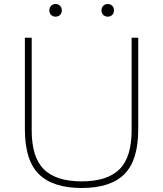

<svg xmlns="http://www.w3.org/2000/svg" viewBox="-20 -928 813 957"><path d="M387 9Q244 9 174 -59.8Q104 -128.5 104 -283V-740H138V-278Q138 -144 198.8 -84Q259.5 -24 387 -24Q514.5 -24 575.2 -84Q636 -144 636 -278V-740H669V-283Q669 -128.5 599.8 -59.8Q530.5 9 387 9ZM517 -845Q503.5 -845 494.8 -853.5Q486 -862 486 -876Q486 -890.5 494.8 -899.2Q503.5 -908 517 -908Q530.5 -908 539.2 -899.2Q548 -890.5 548 -876Q548 -862 539.2 -853.5Q530.5 -845 517 -845ZM257 -845Q243.5 -845 234.8 -853.5Q226 -862 226 -876Q226 -890.5 234.8 -899.2Q243.5 -908 257 -908Q270.5 -908 279.2 -899.2Q288 -890.5 288 -876Q288 -862 279.2 -853.5Q270.5 -845 257 -845Z"/></svg>

Font: Encode Sans Expanded Thin
Style: Regular
Weight: 100
Width: 7
Designer: Multiple Designers
Foundry: Impallari Type
Version: Version 3.000; ttfautohint (v1.8.3) -l 8 -r 50 -G 200 -x 14 